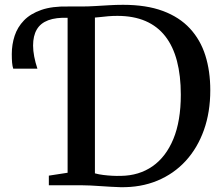

<svg xmlns="http://www.w3.org/2000/svg" viewBox="-20 -770 922 798"><path d="M480.5 8Q461 7.5 439.8 6.2Q418.5 5 397.2 3.5Q376 2 356 1Q336 0 319 0H183V-40L261 -52V-743H317.5Q346.5 -743 375.2 -744.8Q404 -746.5 432.8 -748.2Q461.5 -750 491.5 -750Q588 -750 656.8 -724.5Q725.5 -699 769.2 -651.8Q813 -604.5 833.5 -539.5Q854 -474.5 854 -395Q854 -304 827.5 -229.5Q801 -155 751.8 -101.2Q702.5 -47.5 633.8 -19Q565 9.5 480.5 8ZM482.5 -39Q558 -40 613.8 -78.8Q669.5 -117.5 700.5 -192.2Q731.5 -267 731.5 -376.5Q731.5 -455.5 715.5 -516.5Q699.5 -577.5 667 -619.2Q634.5 -661 584.8 -682.5Q535 -704 468 -704Q448 -704 430 -702.5Q412 -701 397.8 -699.2Q383.5 -697.5 374.5 -697V-49.5Q391 -45 409.2 -42.8Q427.5 -40.5 446 -39.5Q464.5 -38.5 482.5 -39ZM35 -484.5Q31.5 -495 30.2 -510.2Q29 -525.5 29 -545.5Q29 -585 40.8 -621Q52.5 -657 79.5 -685Q106.5 -713 151.8 -728.8Q197 -744.5 263.5 -743L271 -719L263.5 -696Q213 -698 180.5 -685.8Q148 -673.5 132.8 -647.2Q117.5 -621 117.5 -580.5Q117.5 -559.5 122.2 -534.8Q127 -510 135.5 -484.5Z"/></svg>

Font: Merriweather 60pt Medium
Style: Regular
Weight: 500
Version: Version 2.100